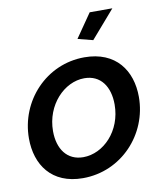

<svg xmlns="http://www.w3.org/2000/svg" viewBox="-83 -798 748 876"><g transform="rotate(-10 291.0 -360.0)"><path d="M386 -602 497 -730H392L316 -620ZM19 -211C19 -89 86 10 231 10C410 10 546 -138 546 -311C546 -433 478 -532 332 -532C155 -532 19 -385 19 -211ZM431 -296C431 -174 343 -84 249 -84C174 -84 133 -142 133 -225C133 -346 222 -438 315 -438C391 -438 431 -379 431 -296Z"/></g></svg>

Font: FIGSv2-sans-serif SmBold Italic
Style: Regular
Weight: 600
Italic angle: -12°
Designer: Matt McInerney, Pablo Impallari, Rodrigo Fuenzalida
Foundry: Matt McInerney, Pablo Impallari, Rodrigo Fuenzalida
Version: Version 4.020;hotconv 1.0.109;makeotfexe 2.5.65596